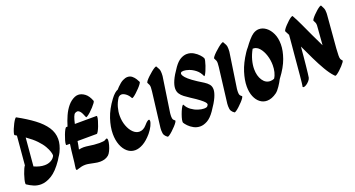

<svg xmlns="http://www.w3.org/2000/svg" viewBox="-46 -1310 3560 1923"><g transform="rotate(-20 1734.5 -348.5)"><path d="M141 -701Q240 -647 312 -593Q384 -539 423 -480.5Q462 -422 462 -354Q462 -294 428 -223Q416 -199 402 -180Q395 -166 385 -152Q321 -58 260.5 -21.5Q200 15 146 15Q106 15 70.5 0Q35 -15 3 -37Q0 -39 0 -48Q0 -62 6 -87Q12 -112 21.5 -140Q31 -168 41 -190Q51 -212 58 -219L85 -527Q76 -533 65 -539Q60 -542 64.5 -560Q69 -578 79 -602.5Q89 -627 101.5 -651Q114 -675 125 -689.5Q136 -704 141 -701ZM357 -221Q357 -233 349.5 -258Q342 -283 322 -318Q302 -353 263 -394Q224 -435 161 -479L135 -180Q166 -166 193.5 -159.5Q221 -153 245 -153Q281 -153 307.5 -166Q334 -179 347 -198Q350 -203 353 -207L356 -213Q357 -214 357 -221Z M579 -438H592Q609 -495 632 -546Q655 -597 687 -635.5Q719 -674 762 -693Q781 -701 800 -701Q834 -701 869 -675.5Q904 -650 926 -591Q928 -585 916.5 -569Q905 -553 886.5 -532.5Q868 -512 848.5 -494.5Q829 -477 814.5 -468Q800 -459 798 -465Q779 -515 764 -531.5Q749 -548 735 -548Q729 -548 723 -545.5Q717 -543 712 -541Q700 -535 690 -509Q680 -483 670 -438L902 -439Q906 -439 906 -429Q906 -415 898.5 -389Q891 -363 880.5 -335.5Q870 -308 859 -288.5Q848 -269 842 -269L637 -268Q634 -248 630 -227Q626 -206 621 -183Q634 -186 647 -187.5Q660 -189 672 -189Q685 -189 698.5 -187.5Q712 -186 726 -184Q749 -180 779 -177Q809 -174 837 -174Q860 -174 878.5 -176.5Q897 -179 904 -186Q913 -192 918 -192Q928 -192 928 -171Q928 -152 920 -122Q912 -92 899 -65Q886 -38 872 -26Q851 -9 828 -2.5Q805 4 781 4Q751 4 721.5 -3Q692 -10 666 -14Q646 -18 627 -18Q604 -18 583.5 -13Q563 -8 539 0Q539 0 537 1Q535 2 533 2Q530 2 527.5 -1Q525 -4 525 -14Q525 -23 528 -41Q533 -67 539 -129Q545 -191 556 -268H519Q515 -268 515 -278Q515 -292 522.5 -318Q530 -344 540.5 -371.5Q551 -399 561.5 -418.5Q572 -438 579 -438Z M1296 -487Q1280 -518 1255 -537Q1230 -556 1208 -556Q1193 -556 1180 -545Q1176 -541 1173 -538Q1145 -495 1132.5 -449.5Q1120 -404 1120 -360Q1120 -302 1138.5 -252.5Q1157 -203 1187.5 -173.5Q1218 -144 1254 -144Q1273 -144 1292.5 -153.5Q1312 -163 1331 -185Q1349 -206 1361 -215Q1373 -224 1380 -224Q1389 -224 1389 -210Q1389 -192 1373.5 -159Q1358 -126 1329 -91Q1281 -35 1235.5 -9.5Q1190 16 1150 16Q1104 16 1068.5 -13.5Q1033 -43 1013 -95Q993 -147 993 -213Q993 -287 1021.5 -373Q1050 -459 1114 -545Q1136 -575 1156.5 -592.5Q1177 -610 1191 -614Q1201 -626 1212 -637Q1246 -672 1274 -686Q1302 -700 1324 -700Q1353 -700 1373 -683.5Q1393 -667 1405.5 -646.5Q1418 -626 1424 -613Q1427 -608 1415.5 -591.5Q1404 -575 1385.5 -555.5Q1367 -536 1347.5 -518Q1328 -500 1313.5 -490.5Q1299 -481 1296 -487Z M1634 -699Q1647 -677 1654 -662.5Q1661 -648 1661 -618L1660 -589L1604 -214Q1603 -204 1602.5 -195Q1602 -186 1602 -179Q1602 -156 1607.5 -146.5Q1613 -137 1626 -128Q1631 -124 1621.5 -109Q1612 -94 1594 -74.5Q1576 -55 1556 -36.5Q1536 -18 1520.5 -7.5Q1505 3 1500 0Q1481 -13 1471 -29.5Q1461 -46 1461 -80L1462 -106L1508 -481L1511 -522Q1511 -539 1507 -549Q1503 -559 1494 -575Q1491 -581 1503 -596.5Q1515 -612 1535.5 -631.5Q1556 -651 1577.5 -668.5Q1599 -686 1615 -695Q1631 -704 1634 -699Z M1758 -246Q1776 -210 1808.5 -186.5Q1841 -163 1876.5 -151.5Q1912 -140 1939 -140Q1971 -140 1978 -152Q1987 -163 1987 -170Q1987 -179 1975.5 -192.5Q1964 -206 1934 -229.5Q1904 -253 1846 -290Q1815 -310 1790 -329Q1765 -348 1750 -371Q1735 -394 1735 -426Q1735 -461 1756 -509Q1777 -557 1826 -626Q1861 -675 1895.5 -694Q1930 -713 1962 -713Q2001 -713 2033 -694Q2065 -675 2086.5 -651.5Q2108 -628 2114 -613Q2117 -607 2112.5 -586Q2108 -565 2099 -538.5Q2090 -512 2080 -488.5Q2070 -465 2061.5 -452.5Q2053 -440 2050 -447Q2031 -491 1998 -517Q1965 -543 1931.5 -554.5Q1898 -566 1875 -566Q1852 -566 1846 -558Q1845 -557 1843 -554Q1841 -551 1841 -545Q1841 -537 1850.5 -521Q1860 -505 1887.5 -480.5Q1915 -456 1970 -420Q2002 -400 2030 -382.5Q2058 -365 2076 -343.5Q2094 -322 2094 -289Q2094 -256 2072.5 -207.5Q2051 -159 2000 -86Q1960 -29 1920 -7Q1880 15 1844 15Q1807 15 1775.5 -2Q1744 -19 1722.5 -41.5Q1701 -64 1692 -80Q1691 -83 1691 -90Q1691 -107 1699.5 -135.5Q1708 -164 1720 -192.5Q1732 -221 1743 -237.5Q1754 -254 1758 -246Z M2346 -699Q2359 -677 2366 -662.5Q2373 -648 2373 -618L2372 -589L2316 -214Q2315 -204 2314.5 -195Q2314 -186 2314 -179Q2314 -156 2319.5 -146.5Q2325 -137 2338 -128Q2343 -124 2333.5 -109Q2324 -94 2306 -74.5Q2288 -55 2268 -36.5Q2248 -18 2232.5 -7.5Q2217 3 2212 0Q2193 -13 2183 -29.5Q2173 -46 2173 -80L2174 -106L2220 -481L2223 -522Q2223 -539 2219 -549Q2215 -559 2206 -575Q2203 -581 2215 -596.5Q2227 -612 2247.5 -631.5Q2268 -651 2289.5 -668.5Q2311 -686 2327 -695Q2343 -704 2346 -699Z M2666 -38Q2611 2 2560 2Q2519 2 2486.5 -23Q2454 -48 2435 -93.5Q2416 -139 2416 -201Q2416 -268 2442 -351Q2468 -434 2529 -526Q2544 -549 2562 -569Q2583 -599 2611.5 -632Q2640 -665 2663 -680Q2694 -700 2726 -700Q2766 -700 2801.5 -673Q2837 -646 2859.5 -597.5Q2882 -549 2882 -482Q2882 -416 2853.5 -335.5Q2825 -255 2757 -165Q2754 -161 2752 -158Q2736 -126 2712 -90.5Q2688 -55 2666 -38ZM2545 -340Q2545 -267 2576.5 -219.5Q2608 -172 2658 -172Q2679 -172 2700 -181Q2718 -208 2726 -242.5Q2734 -277 2734 -314Q2734 -369 2717.5 -420Q2701 -471 2672.5 -504Q2644 -537 2607 -537Q2604 -537 2601 -537Q2572 -485 2558.5 -434.5Q2545 -384 2545 -340Z M3090 -706Q3117 -658 3146.5 -594.5Q3176 -531 3207.5 -462.5Q3239 -394 3271 -330Q3274 -365 3277 -406.5Q3280 -448 3284 -496Q3287 -523 3287 -537Q3287 -554 3283 -564.5Q3279 -575 3270 -591Q3267 -596 3277.5 -611Q3288 -626 3306 -644.5Q3324 -663 3343 -679.5Q3362 -696 3376.5 -704.5Q3391 -713 3394 -707Q3405 -686 3412 -671Q3419 -656 3419 -626Q3419 -620 3419 -613Q3419 -606 3418 -598Q3408 -469 3400.5 -385.5Q3393 -302 3389.5 -253Q3386 -204 3386 -178Q3386 -150 3391 -140Q3396 -130 3406 -120Q3411 -116 3401 -101.5Q3391 -87 3374 -68.5Q3357 -50 3338.5 -33Q3320 -16 3305 -6Q3290 4 3286 0Q3285 -1 3283 -2Q3278 -7 3275 -10Q3241 -46 3205 -107.5Q3169 -169 3133 -243.5Q3097 -318 3063 -392Q3059 -342 3054 -290Q3049 -238 3044.5 -193Q3040 -148 3036 -115.5Q3032 -83 3030 -72Q3026 -56 3011.5 -39.5Q2997 -23 2980 -12Q2963 -1 2951 -1Q2944 -1 2941 -6Q2943 -14 2946.5 -46Q2950 -78 2954.5 -124.5Q2959 -171 2963.5 -225.5Q2968 -280 2973 -333Q2978 -386 2982 -431Q2986 -476 2988.5 -504.5Q2991 -533 2991 -537Q2991 -540 2992 -542Q2979 -568 2968 -588Q2965 -593 2975.5 -608.5Q2986 -624 3003.5 -642.5Q3021 -661 3039.5 -678Q3058 -695 3072.5 -703.5Q3087 -712 3090 -706ZM2939 -13Q2939 -13 2939 -12Q2939 -11 2941 -6Q2940 -4 2940 -4Q2939 -4 2939 -13Z"/></g></svg>

Font: Ga Maamli
Style: Regular
Weight: 400
Designer: Afotey Clement Nii Odai, Ama Asantewa Diaka, David Abbey-Thompson
Foundry: Sorkin Type Co.
Version: Version 1.000; ttfautohint (v1.8.4.7-5d5b)